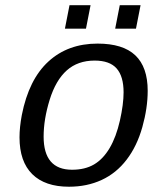

<svg xmlns="http://www.w3.org/2000/svg" viewBox="-20 -705 640 735"><path d="M244.1 9.8Q152.3 9.8 103.5 -38.3Q54.7 -86.4 54.7 -179.2Q54.7 -217.8 63.5 -264.6Q90.3 -400.9 165.3 -469.5Q240.2 -538.1 353.5 -538.1Q450.7 -538.1 498 -493.2Q545.4 -448.2 545.4 -357.4Q545.4 -291.5 524.9 -218.5Q504.4 -145.5 464.8 -93.8Q425.3 -42 369.1 -16.1Q313 9.8 244.1 9.8ZM453.1 -351.6Q453.1 -412.6 426.5 -442.9Q399.9 -473.1 342.3 -473.1Q277.8 -473.1 235.6 -435.5Q193.4 -397.9 170.2 -323.2Q147 -248.5 147 -182.1Q147 -55.2 255.9 -55.2Q305.2 -55.2 339.8 -75.4Q374.5 -95.7 399.7 -138.2Q424.8 -180.7 439 -243.4Q453.1 -306.2 453.1 -351.6ZM420.9 -595.2 438.5 -685.1H518.1L500.5 -595.2ZM228.5 -595.2 246.1 -685.1H326.7L309.1 -595.2Z"/></svg>

Font: Cousine
Style: Italic
Weight: 400
Italic angle: -12°
Monospace: yes
Designer: Steve Matteson
Foundry: Monotype Imaging Inc.
Version: Version 1.21